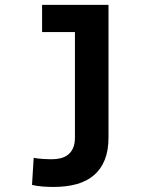

<svg xmlns="http://www.w3.org/2000/svg" viewBox="-20 -548 640 782"><path d="M151.4 -528.3H421.9V12.2Q421.9 64.9 406.7 102.8Q391.6 140.6 363 165.3Q334.5 189.9 293 201.7Q251.5 213.4 198.2 213.4Q176.3 213.4 153.8 211.7Q131.3 210 110.4 205.1L117.2 94.7Q123 96.2 133.5 97.4Q144 98.6 155.3 99.4Q166.5 100.1 176.3 100.3Q186 100.6 191.4 100.6Q210.9 100.6 228 96.2Q245.1 91.8 257.8 81.5Q270.5 71.3 277.8 54.4Q285.2 37.6 285.2 12.2V-417.5H151.4Z"/></svg>

Font: Roboto Mono
Style: Bold
Weight: 700
Designer: Google
Version: Version 2.000985; 2015; ttfautohint (v1.3)